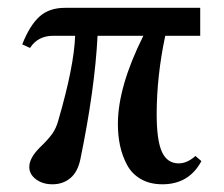

<svg xmlns="http://www.w3.org/2000/svg" viewBox="-20 -462 574 493"><path d="M114.7 11.2Q89.4 11.2 72.3 -1.7Q55.2 -14.6 55.2 -33.2Q55.2 -56.2 82 -83Q104 -104 114.3 -118.7Q124.5 -133.3 129.9 -153.3Q170.4 -293 172.9 -370.1H116.7Q77.1 -370.1 57.1 -338.9L37.1 -348.1Q56.2 -396.5 81.1 -419.2Q106 -441.9 147 -441.9H494.1V-370.1H404.3Q382.3 -266.1 382.3 -168.5Q382.3 -101.6 395.8 -72Q409.2 -42.5 439 -42.5Q460.4 -42.5 481.9 -61.5L497.1 -48.3Q465.3 11.2 397 11.2Q364.7 11.2 341.3 -2.4Q317.9 -16.1 305.7 -39.6Q293.5 -63 288.1 -88.6Q282.7 -114.3 282.7 -143.6Q282.7 -239.3 348.1 -370.1H230.5Q223.6 -233.9 186.5 -53.7Q179.7 -20.5 160.6 -4.6Q141.6 11.2 114.7 11.2Z"/></svg>

Font: Elstob 10pt Medium
Style: Regular
Weight: 500
Designer: Peter S. Baker
Version: Version 1.015